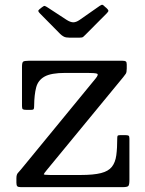

<svg xmlns="http://www.w3.org/2000/svg" viewBox="-20 -770 595 790"><path d="M248.5 -470H338.5Q370 -470 378.8 -467Q387.5 -464 373 -446.5L66.5 -73Q60 -65 53.8 -58.5Q47.5 -52 47.5 -36.5V-18Q47.5 -7.5 51 -3.8Q54.5 0 65.5 0H484.5Q504 0 508.2 -5Q512.5 -10 512.5 -30V-200Q512.5 -209.5 509 -211.8Q505.5 -214 495.5 -214H477Q469.5 -214 466 -212.8Q462.5 -211.5 462.5 -204Q462.5 -160.5 458.5 -131Q454.5 -101.5 440.2 -83.5Q426 -65.5 395.5 -57.8Q365 -50 311.5 -50H186.5Q159 -50 160.2 -53.5Q161.5 -57 173 -71L487 -452.5Q493.5 -460.5 497.5 -466.5Q501.5 -472.5 501.5 -488V-504.5Q501.5 -514.5 497.8 -517.2Q494 -520 484.5 -520H97.5Q80 -520 75.2 -516.2Q70.5 -512.5 70.5 -495V-333.5Q70.5 -323 74 -320.5Q77.5 -318 88.5 -318H108Q118 -318 119.2 -322.5Q120.5 -327 120.5 -335.5Q121 -380.5 128.8 -410.2Q136.5 -440 163.5 -455Q190.5 -470 248.5 -470ZM227.5 -630.5Q234.5 -623.5 242.8 -619.2Q251 -615 266.5 -615H306.5Q318.5 -615 322.2 -618.2Q326 -621.5 331.5 -627L420 -716Q427 -723 425.8 -727Q424.5 -731 417.5 -737.5L412.5 -741.5Q406 -748.5 402.2 -750Q398.5 -751.5 390.5 -746L307.5 -688Q293 -678 281.2 -678.2Q269.5 -678.5 254.5 -688L176.5 -739Q168 -744.5 164.2 -745.5Q160.5 -746.5 152.5 -740L143.5 -733Q136.5 -727.5 137.8 -723.8Q139 -720 145.5 -713.5Z"/></svg>

Font: Besley
Style: Regular
Weight: 400
Designer: Owen Earl
Foundry: indestructible type*
Version: Version 4.000